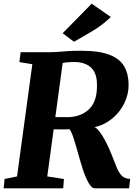

<svg xmlns="http://www.w3.org/2000/svg" viewBox="-24 -1028 754 1048"><path d="M-4 0 1 -51 69 -65 152.5 -677.5 82 -689 88.5 -743H239.5Q272 -743 295.8 -745Q319.5 -747 347 -749Q374.5 -751 417 -751Q517.5 -751 574.2 -728.8Q631 -706.5 654.5 -664.8Q678 -623 678 -564.5Q678 -512 654.2 -463.8Q630.5 -415.5 588.5 -380.8Q546.5 -346 492 -334Q505 -328.5 519.2 -309.8Q533.5 -291 546.8 -266.5Q560 -242 570.8 -218.2Q581.5 -194.5 587 -179.5Q600.5 -146 611.8 -117Q623 -88 639.8 -70Q656.5 -52 686.5 -51.5L680.5 0H493.5Q481.5 0 469.8 -14.8Q458 -29.5 448 -52Q438 -74.5 430 -98Q415.5 -143 402.2 -190.8Q389 -238.5 377.2 -275Q365.5 -311.5 355 -323Q352 -322 337 -321.8Q322 -321.5 303 -321.8Q284 -322 269 -322.5L234 -65L325 -51L321 0ZM381.5 -689.5Q371 -689.5 353.5 -688.8Q336 -688 318 -684L278 -389Q291.5 -388.5 308.8 -388.5Q326 -388.5 340.2 -388.5Q354.5 -388.5 359 -389Q429 -394.5 469 -439.2Q509 -484 505 -575Q503 -633 470.5 -661.2Q438 -689.5 381.5 -689.5ZM318 -846.5 476.5 -1008 581 -935Q529 -886 474.5 -855Q420 -824 380 -800Z"/></svg>

Font: Merriweather Black
Style: Italic
Weight: 900
Italic angle: -7.8°
Designer: Eben Sorkin
Foundry: Eben Sorkin
Version: Version 2.200;gftools[0.9.31]